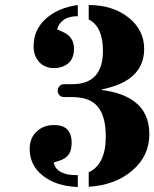

<svg xmlns="http://www.w3.org/2000/svg" viewBox="-20 -729 614 764"><path d="M289.6 -664.6Q223.6 -664.6 207 -612.8Q215.8 -607.9 227.3 -603.3Q238.8 -598.6 249 -590.8Q274.4 -571.3 274.4 -534.7Q274.4 -479 226.1 -462.9Q211.4 -458 194.3 -458Q177.2 -458 162.6 -463.9Q147.9 -469.7 136.7 -481.4Q113.8 -506.3 113.8 -543Q113.8 -579.6 126.2 -606.2Q138.7 -632.8 161.6 -653.8Q210.4 -698.2 289.6 -709ZM289.6 15.1Q203.1 12.2 149.4 -30.8Q98.1 -71.8 98.1 -136.2Q98.1 -182.1 128.9 -208.5Q155.8 -231.4 194.1 -231.4Q232.4 -231.4 248.8 -212.6Q265.1 -193.8 265.1 -163.6Q265.1 -133.3 256.8 -119.9Q248.5 -106.4 237.1 -99.1Q225.6 -91.8 213.4 -88.6Q201.2 -85.4 193.8 -82Q198.7 -57.1 222.2 -44.7Q245.6 -32.2 279.3 -32.2H284.2Q287.1 -32.2 289.6 -32.7ZM389.6 -526.9Q389.6 -623 333 -651.4V-709Q427.7 -709 490.2 -660.2Q553.7 -610.4 553.7 -534.2Q553.7 -460.9 497.6 -418.5Q457.5 -388.2 384.8 -373L383.8 -371.1Q469.7 -359.9 515.6 -324.2Q574.2 -280.3 574.2 -194.8Q574.2 -108.4 506.8 -50.8Q439.9 7.3 333 14.2V-43.5Q400.9 -74.7 400.9 -186Q400.9 -311.5 322.3 -335Q297.4 -342.8 265.6 -342.8H235.4Q222.7 -342.8 216.1 -350.6Q209.5 -358.4 209.5 -367.7Q209.5 -377 216.1 -385.5Q222.7 -394 235.4 -394H267.6Q389.6 -394 389.6 -526.9Z"/></svg>

Font: Stardos Stencil
Style: Bold
Weight: 700
Designer: vernon adams
Foundry: vernon adams
Version: Version 1.000